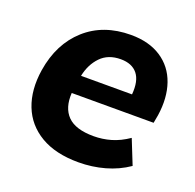

<svg xmlns="http://www.w3.org/2000/svg" viewBox="-99 -621 749 736"><g transform="rotate(20 275.0 -253.0)"><path d="M292 11Q199 11 138 -25Q77 -61 52 -125Q27 -189 40 -273Q58 -386 131 -451.5Q204 -517 316 -517Q390 -517 439.5 -484.5Q489 -452 509 -394.5Q529 -337 518 -263L512 -230H178Q174 -169 206.5 -136Q239 -103 313 -103Q349 -103 383.5 -113Q418 -123 453 -147L493 -47Q451 -18 399.5 -3.5Q348 11 292 11ZM311 -416Q260 -416 229.5 -384.5Q199 -353 189 -304H397Q402 -360 379.5 -388Q357 -416 311 -416Z"/></g></svg>

Font: Winston
Style: Bold Italic
Weight: 700
Italic angle: -9°
Designer: Original fonts by Vernon Adams / Changes by Cristiano Sobral
Foundry: Original fonts by Vernon Adams / Changes by Cristiano Sobral
Version: Version 2.503;July 17, 2020;FontCreator 13.0.0.2655 64-bit